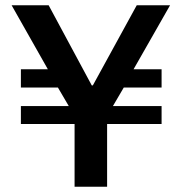

<svg xmlns="http://www.w3.org/2000/svg" viewBox="-20 -706 708 726"><path d="M262 0V-237H59V-305H240L199 -375H59V-444H161L24 -686H164L327 -383H331L497 -686H623L485 -444H591V-375H448L407 -305H591V-237H385V0Z"/></svg>

Font: Chivo Medium
Style: Regular
Weight: 500
Designer: Hector Gatti
Foundry: Omnibus-Type
Version: Version 2.002